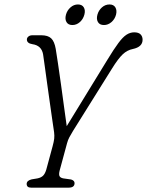

<svg xmlns="http://www.w3.org/2000/svg" viewBox="-20 -862 675 882"><path d="M322.5 -20Q322 0 295.5 0H122.5Q102.5 0 102.5 -17.5Q103 -32.5 125 -38L152 -42.5Q169 -46 178 -55Q187 -64 192.5 -82.5L221.5 -189.5Q227.5 -211.5 229 -225Q230.5 -238.5 228.5 -254.5Q225 -277.5 219.8 -314Q214.5 -350.5 208.5 -393.5Q202.5 -436.5 196.5 -479Q190.5 -521.5 185.8 -556.8Q181 -592 178 -612Q171 -653 129 -659Q103.5 -663 103.5 -680.5Q103.5 -688.5 110.5 -694.2Q117.5 -700 128.5 -700H170Q200 -700 215 -686Q230 -672 236 -637.5Q240 -613 246.5 -569.5Q253 -526 260.2 -474Q267.5 -422 274.2 -371.5Q281 -321 286.5 -282.5L474 -588.5Q503.5 -637 523.8 -664.2Q544 -691.5 561 -702.5Q578 -713.5 596.5 -713.5Q616.5 -713.5 625.8 -704Q635 -694.5 635 -679.5Q635 -646.5 590.5 -637Q564.5 -632 543.8 -612.5Q523 -593 494.5 -547L316 -261.5Q305 -243.5 298.5 -231.2Q292 -219 288 -204L254 -78.5Q249.5 -60.5 253.5 -52.8Q257.5 -45 271 -42.5L306.5 -37.5Q323 -32.5 322.5 -20ZM312.5 -747Q293.5 -747 285.5 -760.5Q277.5 -774 283 -794.5Q288.5 -814.5 303.8 -828Q319 -841.5 338 -841.5Q357 -841.5 365 -828Q373 -814.5 367.5 -794.5Q362 -774 346.8 -760.5Q331.5 -747 312.5 -747ZM457.5 -747Q438 -747 430 -760.5Q422 -774 427.5 -794.5Q433 -814.5 448.2 -828Q463.5 -841.5 483 -841.5Q502 -841.5 510 -828Q518 -814.5 513 -794.5Q507.5 -774 492 -760.5Q476.5 -747 457.5 -747Z"/></svg>

Font: Fraunces 144pt SuperSoft Light
Style: Italic
Weight: 300
Italic angle: -16°
Version: Version 1.000;[b76b70a41]